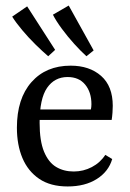

<svg xmlns="http://www.w3.org/2000/svg" viewBox="-20 -663 469 693"><path d="M41 -202Q41 -307 93.5 -366.5Q146 -426 235 -426Q303 -426 345 -389Q387 -352 387 -281Q387 -271 386 -256.5Q385 -242 383 -230H98V-268H308Q309 -273 309.5 -277Q310 -281 310 -287Q310 -330 287.5 -357.5Q265 -385 224 -385Q177 -385 150 -346Q123 -307 123 -220Q123 -154 139 -115.5Q155 -77 182.5 -60.5Q210 -44 246 -44Q281 -44 311.5 -60Q342 -76 360 -104L385 -89Q372 -44 329.5 -17Q287 10 224 10Q162 10 121.5 -17.5Q81 -45 61 -92.5Q41 -140 41 -202ZM318 -481 292 -460Q272 -478 248 -504.5Q224 -531 203 -559.5Q182 -588 171 -610L228 -643ZM179 -483 154 -460Q134 -477 108.5 -502Q83 -527 60 -554.5Q37 -582 24 -603L78 -640Z"/></svg>

Font: Rasa
Style: Regular
Weight: 400
Designer: Anna Giedrys (Yrsa+Rasa design), David Brezina (Yrsa art-direction, Rasa art-direction, design)
Foundry: Rosetta Type Foundry
Version: Version 2.004